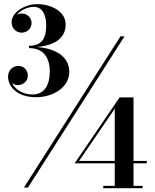

<svg xmlns="http://www.w3.org/2000/svg" viewBox="-20 -830 770 952"><path d="M323.5 -474C323.5 -534 278.5 -587.5 162.5 -597C270.5 -606.5 305.5 -654.5 305.5 -708.5C305.5 -775 231.5 -809.5 164.5 -809.5C103.5 -809.5 37.5 -769.5 37.5 -720C37.5 -688 61.5 -668 87.5 -668C110 -668 136.5 -684.5 136.5 -716C136.5 -744.5 112.5 -763 87.5 -763C79.5 -763 71 -761 63.5 -757C83.5 -781.5 120 -796 148 -796C191 -796 209 -754 209 -706C209 -664 204 -603 124 -603V-591.5C210 -591.5 227 -523.5 227 -477C227 -409.5 201.5 -361.5 140.5 -361.5C94 -361.5 56 -385.5 40 -417C48.5 -411.5 58.5 -408 69 -408C94.5 -408 118 -428 118 -454.5C118 -483.5 97 -503 71 -503C42.5 -503 20 -481.5 20 -449.5C20 -400 66 -348 158.5 -348C243 -348 323.5 -396 323.5 -474ZM577.5 -650 98.5 100H118.5L597.5 -650ZM687 91.5H642V-20H708V-32H642V-347H573L350 -20H549V91.5H492V103H687ZM372 -32 549 -291V-32Z"/></svg>

Font: Bodoni* 11pt
Style: Bold
Weight: 700
Version: Version 2.3